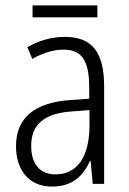

<svg xmlns="http://www.w3.org/2000/svg" viewBox="-20 -678 475 708"><path d="M339 -658H100V-614H339ZM219 -542C170 -542 122 -528 81 -504L99 -461C141 -484 179 -495 214 -495C280 -495 309 -457 309 -355V-314L238 -309C110 -300 39 -245 39 -139C39 -55 83 10 172 10C248 10 287 -30 312 -85H314L322 0H364V-359C364 -485 320 -542 219 -542ZM244 -267 310 -272V-216C310 -105 268 -35 185 -35C129 -35 95 -71 95 -140C95 -219 143 -260 244 -267Z"/></svg>

Font: Noto Sans Kannada Condensed Light
Style: Regular
Weight: 300
Width: 3
Designer: Jelle Bosma - Monotype Design Team
Foundry: Monotype Imaging Inc.
Version: Version 2.005